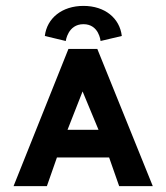

<svg xmlns="http://www.w3.org/2000/svg" viewBox="-20 -631 563 651"><path d="M203 -492C203 -492 210 -549 263 -549C316 -549 321 -492 321 -492L393 -509C386 -569 336 -611 263 -611C190 -611 139 -569 132 -509ZM310 -465H212L26 0H139L173 -97H350L384 0H498ZM314 -191H209L260 -321Z"/></svg>

Font: Hussar Tani
Style: Bold
Weight: 700
Foundry: Cannot Into Space Fonts
Version: Version 0.92